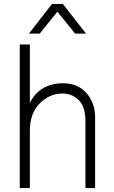

<svg xmlns="http://www.w3.org/2000/svg" viewBox="-20 -954 576 971"><path d="M415 -784H360L270 -895L181 -784H126L243 -934H298ZM461 -3H412V-342Q412 -414 378.5 -447.5Q345 -481 295 -481Q231 -481 181 -431Q131 -381 131 -293V-3H80V-729H131V-433Q155 -483 198.5 -508Q242 -533 297 -533Q374 -533 417.5 -483Q461 -433 461 -361Z"/></svg>

Font: LXGW 975 Gothic SC 200W
Style: Regular
Weight: 200
Version: Version 2.01;February 25, 2021